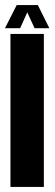

<svg xmlns="http://www.w3.org/2000/svg" viewBox="-32 -733 214 753"><path d="M9 0H140V-600H9ZM-12.5 -622.5H47L75 -684.5L103.5 -622.5H161.5L116.5 -713H33.5Z"/></svg>

Font: Anybody UltraCondensed
Style: Bold
Weight: 700
Width: 1
Version: Version 1.113;gftools[0.9.25]